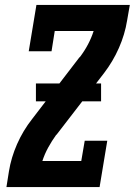

<svg xmlns="http://www.w3.org/2000/svg" viewBox="-20 -755 544 775"><path d="M6 0 16 -63Q25 -119 49 -173.5Q73 -228 110 -275L301 -524H302Q321 -549 335 -575.5Q349 -602 358 -630H201L188 -548H96L127 -735H504L493 -672Q484 -616 460 -561.5Q436 -507 400 -460L208 -211H207Q189 -186 174.5 -159.5Q160 -133 151 -105H308L322 -187H413L382 0ZM125 -346V-418H388V-346Z"/></svg>

Font: Iosevka Curly Slab XBdObl
Style: Regular
Weight: 800
Italic angle: -9°
Monospace: yes
Designer: Belleve Invis
Foundry: Belleve Invis
Version: Version 11.1.0; ttfautohint (v1.8.3)